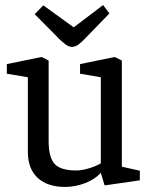

<svg xmlns="http://www.w3.org/2000/svg" viewBox="-20 -729 597 758"><path d="M237 9Q167 9 128.5 -27Q90 -63 90 -129V-424L7 -438V-476L144 -504L172 -490V-172Q172 -107 196 -81.5Q220 -56 281 -56Q302 -56 329.5 -64Q357 -72 378 -84V-424L296 -438V-476L433 -504L461 -490V-71L532 -55V-17L393 3L378 -47L377 -46Q355 -21 316 -6Q277 9 237 9ZM264 -544Q251 -544 237.5 -554.5Q224 -565 213 -576L117 -673L151 -708L271 -621L387 -709L412 -676L315 -576Q302 -562 289.5 -553Q277 -544 264 -544Z"/></svg>

Font: Faustina VF Beta
Style: Regular
Weight: 400
Designer: Alfonso Garcia
Foundry: Omnibus-Type
Version: Version 1.006